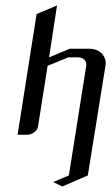

<svg xmlns="http://www.w3.org/2000/svg" viewBox="-20 -489 406 697"><path d="M43.9 0 112.8 -438 187 -469.2 158.2 -280.8 232.9 -312H303.2Q333.5 -312 350.1 -293.9Q363.8 -278.8 363.8 -259.3Q363.8 -256.8 362.8 -250L298.8 147.9L206.1 188L172.9 171.9L230 147.9L293 -250Q295.4 -263.2 286.6 -272Q277.8 -280.8 263.2 -280.8H228L152.8 -250L118.2 -30.8Q116.2 -17.1 104 -8.8Q92.3 0 78.1 0Z"/></svg>

Font: Hhenum
Style: Italic
Weight: 400
Designer: T. Christopher White
Version: Version 1.0